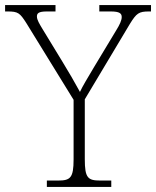

<svg xmlns="http://www.w3.org/2000/svg" viewBox="-30 -734 613 754"><path d="M154 0H407V-25H364C315 -25 303 -35 303 -109V-344L480 -640C506 -682 515 -689 555 -689H563V-714H360V-689H405C440 -689 448 -681 448 -667C448 -654 440 -637 427 -616L339 -470C314 -428 294 -395 284 -373C264 -410 240 -451 215 -492L137 -620C125 -640 115 -656 115 -669C115 -681 120 -689 154 -689H188V-714H-10V-689H0C41 -689 48 -683 73 -644L259 -342V-108C259 -35 246 -25 198 -25H154Z"/></svg>

Font: Noto Serif Devanagari ExtraLight
Style: Regular
Weight: 200
Designer: Universal Thirst, Indian Type Foundry and the Monotype Design Team
Foundry: Monotype Imaging Inc.
Version: Version 2.004